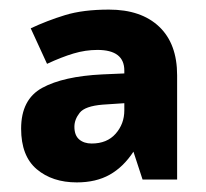

<svg xmlns="http://www.w3.org/2000/svg" viewBox="-20 -742 430 400"><path d="M207 -722Q274 -722 311.5 -686.5Q349 -651 349 -585V-368H277L258 -426Q237 -394 208.5 -378Q180 -362 140 -362Q89 -362 56.5 -389.5Q24 -417 24 -474Q24 -535 68 -559Q112 -583 193 -587L239 -589V-595Q239 -638 183 -638Q158 -638 133 -630.5Q108 -623 78 -609L44 -683Q78 -699 115.5 -710.5Q153 -722 207 -722ZM194 -524Q157 -521 146 -507Q135 -493 135 -478Q135 -460 145 -451.5Q155 -443 171 -443Q203 -443 221 -463.5Q239 -484 239 -512V-527Z"/></svg>

Font: Noto Kufi Arabic ExtraBold
Style: Regular
Weight: 800
Designer: Monotype Design Team, David Williams, Khaled Hosny
Foundry: Google LLC
Version: Version 2.109; ttfautohint (v1.8.4.7-5d5b)